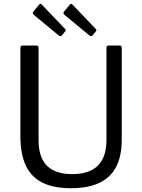

<svg xmlns="http://www.w3.org/2000/svg" viewBox="-20 -982 749 1012"><path d="M621.7 -247.3Q621.7 -157.7 591.1 -100.6Q560.5 -43.6 500.8 -16.8Q441.2 10 354.6 10Q260.7 10 201.9 -20.1Q143.1 -50.2 115.3 -111.1Q87.5 -172 87.5 -263.7V-727.7Q87.5 -742 98.5 -742H171.1Q183.3 -742 183.3 -729V-243.3Q183.3 -152.1 228 -108.1Q272.7 -64.2 360.7 -64.2Q419.2 -64.2 459.5 -83.6Q499.8 -103 520.5 -143.2Q541.2 -183.4 541.2 -246.3V-729.1Q541.2 -742 552.2 -742H610.9Q621.7 -742 621.7 -729.7V-247.3ZM186.7 -957.9Q193.3 -965.4 199.8 -958.4L323.1 -829.3Q330 -822.9 322.3 -815.2L306.7 -796.1Q303.3 -791 299.3 -791.2Q295.4 -791.3 289.2 -795.4L159.9 -902.2Q152.7 -908 152.5 -912.1Q152.3 -916.2 156.7 -921.8ZM348.4 -957.9Q355 -965.4 361.5 -958.4L484.8 -829.3Q491.8 -822.9 484 -815.2L468.4 -796.1Q465 -791 461.1 -791.2Q457.1 -791.3 450.9 -795.4L321.7 -902.2Q314.5 -908 314.3 -912.1Q314 -916.2 318.4 -921.8Z"/></svg>

Font: Libre Franklin Thin
Style: Regular
Weight: 100
Designer: Pablo Impallari, Rodrigo Fuenzalida, Nhung Nguyen
Foundry: Impallari Type
Version: Version 3.000